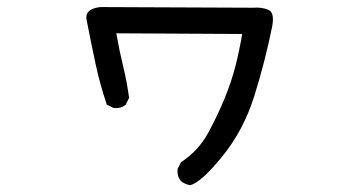

<svg xmlns="http://www.w3.org/2000/svg" viewBox="-20 -498 1040 557"><path d="M532.2 39.1Q516.6 37.1 504.9 27.3Q493.2 13.7 495.1 -7.8L504.9 -27.3Q555.7 -60.5 584 -112.8Q612.3 -165 631.8 -212.9Q651.4 -260.7 663.1 -306.6Q674.8 -352.5 682.6 -399.4L317.4 -401.4Q327.1 -346.7 337.9 -302.7Q348.6 -258.8 354.5 -213.9L344.7 -194.3Q331.1 -182.6 309.6 -184.6L290 -194.3Q270.5 -251 257.3 -312.5Q244.1 -374 232.4 -434.6Q221.7 -471.7 270.5 -477.5L713.9 -475.6Q739.3 -477.5 758.3 -469.7Q777.3 -461.9 769.5 -420.9Q749 -319.3 717.8 -219.7Q686.5 -120.1 625 -44.4Q563.5 31.2 532.2 39.1Z"/></svg>

Font: NaikaiFont
Style: Regular-Lite
Weight: 400
Version: Version 1.67